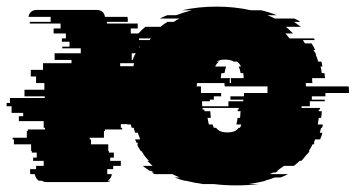

<svg xmlns="http://www.w3.org/2000/svg" viewBox="-64 -550 1074 580"><path d="M989 -289Q990 -284 990 -279Q990 -274 990 -269H919V-259H878V-249H917V-244H872V-229H847V-224H903Q903 -221 902 -219H899V-214H908V-213Q908 -209 907.5 -204Q907 -199 906 -194H899L896 -174H911Q911 -170 909 -164H906Q905 -160 904 -156.5Q903 -153 902 -149H910Q909 -144 907 -139Q905 -134 903 -129H888L884 -119H886Q884 -115 884 -114H880Q876 -104 869 -94H871Q870 -92 868 -89Q866 -86 864 -84H863L851 -69Q850 -68 849 -67Q848 -66 846 -64H841Q837 -60 833 -56.5Q829 -53 824 -49H794L773 -34H777Q775 -33 773 -32Q771 -31 769 -29H762Q760 -28 757 -27Q754 -26 752 -24H806Q801 -21 795 -18.5Q789 -16 783 -14H766Q759 -11 751 -8.5Q743 -6 735 -4H739Q727 -1 714 1.5Q701 4 687 6H718Q702 8 685 9Q668 10 650 10Q631 10 614.5 9Q598 8 581 6H549Q536 4 522.5 1.5Q509 -1 497 -4H494Q486 -6 478.5 -8.5Q471 -11 463 -14H479Q474 -16 468 -18.5Q462 -21 457 -24H403L394 -29H401L392 -34H388Q376 -42 367 -49H397Q393 -53 389 -56.5Q385 -60 381 -64H386Q385 -66 384 -67Q383 -68 381 -69L369 -84H370L363 -94H361Q354 -104 350 -114H353Q351 -118 351 -119H348L344 -129H359Q358 -134 356 -139Q354 -144 352 -149H344Q343 -153 342 -156.5Q341 -160 340 -164H334L331 -174H321V-175H301V-164H305V-159H253V-154H250V-134H207V-129H211V-114H263V-94H265V-89H280V-74H269V-64H301V-49H278V-39H260V-24H274Q272 -14 267 -9Q263 -5 261 -4H270Q265 0 256 0H77Q68 0 63 -4H53Q50 -6 48 -9Q43 -14 41 -24H28Q28 -25 27.5 -25.5Q27 -26 27 -27V-39H45V-49H68V-64H36V-74H47V-89H32V-94H30V-114H-22V-129H-26V-134H17V-154H20V-159H72V-164H68V-184H-7V-199H6V-209H-29V-229H-44V-239H-34V-254H71V-259H10V-279H70V-299H45V-319H29V-339H66V-359H152V-369H101V-389H180V-404H124V-409H146V-424H123V-434H135V-449H98V-464H119V-479H26V-484H89V-499H22Q26 -520 48 -520H227Q250 -520 253 -499H321Q321 -498 321.5 -496.5Q322 -495 322 -493V-484H259V-479H352V-464H331V-449H354Q359 -454 364.5 -459.5Q370 -465 375 -469H421Q430 -477 442 -484H461Q465 -487 469.5 -489.5Q474 -492 478 -494H419Q428 -499 441 -504H468Q491 -513 516 -519H486Q535 -530 590 -530Q645 -530 694 -519H725Q750 -513 772 -504H744Q757 -499 766 -494H825Q830 -492 834.5 -489.5Q839 -487 843 -484H824L845 -469H799Q805 -465 810.5 -459.5Q816 -454 821 -449H798Q801 -445 804.5 -441.5Q808 -438 810 -434H884L887 -429H851L857 -419H877Q884 -409 888 -399H883Q885 -395 885 -394H887L891 -384H890Q892 -380 894 -374.5Q896 -369 897 -364H907L910 -349H904Q906 -345 906.5 -339.5Q907 -334 908 -329H916Q917 -325 917 -321.5Q917 -318 918 -314H879V-307Q879 -302 880 -299H860V-289ZM392 -434H356V-429H388Q389 -431 392 -434ZM357 -409V-405L359 -409ZM334 -369H337Q340 -379 343 -384H344Q344 -385 344.5 -386.5Q345 -388 346 -389H334ZM605 -329Q604 -325 603.5 -321.5Q603 -318 603 -314H631Q630 -311 630 -308Q630 -305 630 -302V-299H634V-302Q634 -305 633.5 -308Q633 -311 633 -314H672Q672 -318 671.5 -321.5Q671 -325 671 -329H663Q662 -335 660.5 -340Q659 -345 657 -349H664Q660 -358 652 -364H642Q632 -370 616 -370Q600 -370 591 -364H598Q594 -361 591 -357.5Q588 -354 586 -349H619Q618 -345 616.5 -340Q615 -335 614 -329ZM299 -350H339Q340 -356 341 -359H299ZM673 -269H744V-289H615Q614 -293 614 -299H531Q531 -293 530 -289H543V-269H604V-259H582V-249H570V-244H546Q546 -240 546.5 -236.5Q547 -233 547 -229H626V-244H671V-249H632V-259H673ZM657 -219V-224H548V-219H553V-218Q553 -217 553.5 -216Q554 -215 554 -214H571Q572 -209 572 -204Q572 -199 573 -194H563Q565 -181 567 -174H578Q580 -168 582 -164H589Q598 -150 623 -150Q648 -150 657 -164H661Q662 -166 663 -168.5Q664 -171 665 -174H650Q651 -179 652 -183.5Q653 -188 654 -194H661Q662 -199 662 -204Q662 -209 663 -214H654V-219Z"/></svg>

Font: Rubik Glitch
Style: Regular
Weight: 400
Designer: Hubert and Fischer, NaN
Foundry: Hubert and Fischer, NaN
Version: Version 2.200